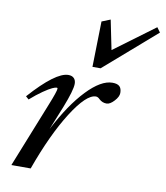

<svg xmlns="http://www.w3.org/2000/svg" viewBox="-79 -760 716 827"><g transform="rotate(10 279.0 -347.0)"><path d="M296.9 -477.1 301.3 -676.3 338.9 -691.4 365.2 -562.5 542.5 -693.8 557.6 -672.9 332.5 -477.1ZM26.4 0 139.6 -283.7Q165 -346.7 165 -358.4Q165 -362.3 161.1 -362.3Q155.3 -362.3 142.1 -356.4Q128.9 -350.6 103.8 -333.3Q78.6 -315.9 50.3 -291L37.1 -302.7Q146 -424.8 201.2 -424.8Q217.3 -424.8 225.8 -416Q234.4 -407.2 234.4 -391.6Q234.4 -363.8 203.6 -285.6L161.6 -181.6Q220.7 -295.4 282.5 -360.1Q344.2 -424.8 394 -424.8Q415.5 -424.8 425 -415.8Q434.6 -406.7 434.6 -387.2Q434.6 -370.6 416.7 -351.3Q398.9 -332 383.8 -332Q365.2 -332 351.1 -345.2Q342.8 -354 334 -354Q292.5 -354 229.7 -255.1Q167 -156.2 110.8 0Z"/></g></svg>

Font: Elstob 18pt Medium
Style: Italic
Weight: 500
Italic angle: -20°
Designer: Peter S. Baker
Version: Version 1.015